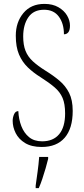

<svg xmlns="http://www.w3.org/2000/svg" viewBox="-20 -744 433 985"><path d="M194 10Q142 10 109 -10Q76 -30 60.5 -61Q45 -92 45 -124Q45 -141 52 -157.5Q59 -174 74 -174Q76 -132 89.5 -97Q103 -62 129 -40.5Q155 -19 196 -19Q253 -19 283.5 -55.5Q314 -92 314 -162Q314 -211 301 -241.5Q288 -272 260 -296Q232 -320 188 -348Q151 -371 122.5 -398.5Q94 -426 77.5 -464.5Q61 -503 61 -561Q61 -630 100 -677Q139 -724 208 -724Q250 -724 279.5 -707Q309 -690 324 -664.5Q339 -639 339 -613Q339 -589 330.5 -578.5Q322 -568 308 -568Q308 -623 282 -658.5Q256 -694 206 -694Q152 -694 125.5 -655.5Q99 -617 99 -557Q99 -513 111 -483Q123 -453 148.5 -429.5Q174 -406 214 -381Q253 -357 284.5 -330.5Q316 -304 334.5 -267.5Q353 -231 353 -175Q353 -85 312 -37.5Q271 10 194 10ZM163 208Q168 172 173 136Q178 100 181 61H227V71Q222 92 214 119.5Q206 147 197 174Q188 201 179 221H163Z"/></svg>

Font: Noto Serif ExtraCondensed ExtraLight
Style: Regular
Weight: 200
Width: 2
Designer: Monotype Design Team
Foundry: Monotype Imaging Inc.
Version: Version 2.015